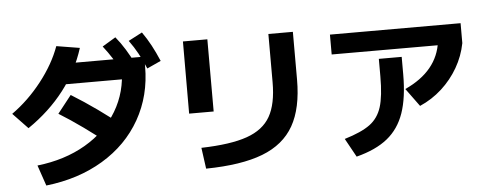

<svg xmlns="http://www.w3.org/2000/svg" viewBox="-52 -915 2696 1066"><g transform="rotate(-5 1296.5 -382.0)"><path d="M639.2 -593.3 692.5 -532.7H282.2V-647.5H762.5L770 -636.9V-593.3Q770 -430.2 695.3 -298.5Q620.5 -166.7 483.5 -84.5Q346.5 -2.3 166 18L126.8 -96.9Q280.1 -114.2 396.1 -181.8Q512.1 -249.4 575.6 -356Q639.2 -462.6 639.2 -593.3ZM288.6 -748.1 418.1 -726.9Q378.6 -601.4 297.4 -496Q216.2 -390.5 95.3 -307.8L12.1 -394.9Q104.5 -460.6 178.8 -555.3Q253.2 -650.1 288.6 -748.1ZM267.4 -373 344.6 -471Q488.9 -382.1 630.4 -267.2L553.1 -168.1Q393.2 -295.6 267.4 -373ZM545 -723.5 619.4 -768.3Q647.9 -733.7 671.7 -694.8Q695.6 -656 719.5 -608.1L643.2 -566.1Q620 -613.4 596.7 -650.3Q573.4 -687.2 545 -723.5ZM691.8 -742 768.7 -782.2Q795.1 -744.7 816.4 -705.1Q837.6 -665.6 858.8 -616L781.3 -580.5Q761 -628.2 739.9 -666.6Q718.8 -705.1 691.8 -742Z M1467.5 -444V-712.7H1604V-446.7Q1604 -287.4 1548.8 -190.1Q1493.6 -92.7 1374.4 -46.7Q1255.1 -0.7 1058.1 2L1042 -115.4Q1205.7 -119.7 1297.2 -151.9Q1388.7 -184 1428.1 -253.2Q1467.5 -322.3 1467.5 -444ZM991.3 -712.7H1127.4V-310.5H990.7Z M2066.4 -423.8V-521.6H2193.8V-423.8Q2193.8 -293.7 2164.2 -208.8Q2134.6 -123.8 2070.1 -71.8Q2005.7 -19.7 1896.5 8.4L1839.3 -95.2Q1934.3 -123.8 1981.5 -158.7Q2028.7 -193.6 2047.5 -253.6Q2066.4 -313.6 2066.4 -423.8ZM1807.7 -679.4H2535.8V-568.3L1807.7 -568.7ZM2401.8 -588.7 2535.8 -568.3Q2521.9 -496.6 2485.3 -433.3Q2448.6 -369.9 2394.1 -320.4Q2339.5 -270.9 2271.8 -241.5L2198.3 -342Q2289.8 -383.8 2340.6 -445.6Q2391.4 -507.3 2401.8 -588.7Z"/></g></svg>

Font: Pretendard GOV Variable
Style: Regular
Weight: 400
Designer: Base glyphs from Inter by Rasmus Andersson; Hangul glyphs from Noto Sans CJK(Source Han Sans) by Jang Soo-young and Kang
Foundry: Kil Hyung-jin
Version: Version 1.307;Glyphs 3.2 (3192)